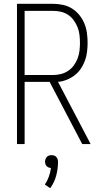

<svg xmlns="http://www.w3.org/2000/svg" viewBox="-20 -755 540 1006"><path d="M69 0V-735H258Q284 -735 309.5 -729.5Q335 -724 357 -710.5Q379 -697 395.5 -676.5Q412 -656 422 -632Q432 -608 435.5 -582Q439 -556 439 -530Q439 -507 436 -483Q433 -459 425 -437Q417 -415 403.5 -395Q390 -375 371 -360.5Q352 -346 329.5 -337Q307 -328 284 -326L455 0H411L240 -326H109V0ZM109 -362H258Q279 -362 299 -367Q319 -372 336.5 -383.5Q354 -395 366.5 -412Q379 -429 386.5 -448.5Q394 -468 396.5 -489Q399 -510 399 -530Q399 -551 396.5 -572Q394 -593 386.5 -612Q379 -631 366.5 -648.5Q354 -666 336.5 -677.5Q319 -689 299 -693.5Q279 -698 258 -698H109ZM243 231 215 212Q228 193 236 170.5Q244 148 247 125Q241 125 235 122.5Q229 120 224.5 115.5Q220 111 218 104.5Q216 98 216 92Q216 85 218.5 78.5Q221 72 225.5 67Q230 62 236.5 60Q243 58 250 58Q257 58 263.5 60Q270 62 274.5 67Q279 72 281.5 78.5Q284 85 284 92Q284 129 274.5 165Q265 201 243 231Z"/></svg>

Font: Iosevka Extralight
Style: Regular
Weight: 200
Monospace: yes
Designer: Belleve Invis
Foundry: Belleve Invis
Version: Version 32.0.1; ttfautohint (v1.8.4)